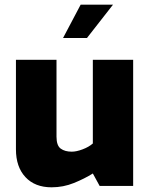

<svg xmlns="http://www.w3.org/2000/svg" viewBox="-20 -793 638 819"><path d="M200 6Q129 6 88.5 -37.5Q48 -81 48 -156V-538H221V-210Q221 -172 239 -159Q257 -146 286 -146Q306 -146 332.5 -156Q359 -166 376 -181V-538H548V0H405L376 -53Q341 -31 295.5 -12.5Q250 6 200 6ZM249 -631 324 -773H462L351 -631Z"/></svg>

Font: Exo Thin ExtraBold
Style: Regular
Weight: 800
Version: Version 2.000